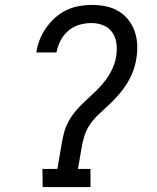

<svg xmlns="http://www.w3.org/2000/svg" viewBox="-20 -763 640 783"><path d="M154 0 153 -74H214L230 -168Q234 -194 240.5 -219.5Q247 -245 260.5 -269.5Q274 -294 292.5 -315Q311 -336 332 -355Q353 -374 373 -393.5Q393 -413 410 -435.5Q427 -458 438.5 -483Q450 -508 454 -534Q458 -560 455 -585Q452 -610 438.5 -630Q425 -650 402 -659.5Q379 -669 353 -669Q328 -669 303.5 -662Q279 -655 258.5 -637.5Q238 -620 226.5 -596.5Q215 -573 210 -549H128Q132 -575 141.5 -600Q151 -625 167 -648Q183 -671 204 -690Q225 -709 249.5 -721Q274 -733 301 -738Q328 -743 353 -743Q383 -743 410.5 -737.5Q438 -732 461.5 -718.5Q485 -705 502 -684Q519 -663 528.5 -637Q538 -611 539.5 -582Q541 -553 536 -524Q532 -498 522.5 -472.5Q513 -447 498.5 -423.5Q484 -400 465.5 -378.5Q447 -357 426.5 -337.5Q406 -318 385 -299Q364 -280 348 -257Q332 -234 324 -208Q316 -182 312 -156L298 -74H349V0Z"/></svg>

Font: Iosevka Plex Etoile
Style: Italic
Weight: 400
Italic angle: -9°
Designer: Belleve Invis
Foundry: Belleve Invis
Version: Version 25.1.1; ttfautohint (v1.8.4)